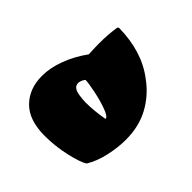

<svg xmlns="http://www.w3.org/2000/svg" viewBox="-139 -607 771 771"><g transform="rotate(45 246.0 -222.0)"><path d="M456 -183Q456 -138 445 -89Q434 -40 412 -4Q392 10 333 23.5Q274 37 214 37Q125 37 80.5 -8Q36 -53 36 -126Q36 -172 55 -222.5Q74 -273 108 -320Q106 -358 106 -380Q106 -433 113 -477L119 -481Q252 -479 339 -412Q393 -373 424.5 -315.5Q456 -258 456 -183ZM236 -174Q284 -174 339 -184Q339 -196 305 -208.5Q271 -221 229 -229.5Q187 -238 171 -238Q159 -222 159 -208Q159 -182 200 -177Q221 -174 236 -174Z"/></g></svg>

Font: Lalezar
Style: Bold
Weight: 700
Designer: Borna Izadpanah
Foundry: Borna Izadpanah
Version: Version 1.003;January 24, 2021;FontCreator 13.0.0.2683 64-bi